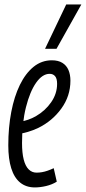

<svg xmlns="http://www.w3.org/2000/svg" viewBox="-20 -810 376 840"><path d="M66.3 -276.9Q85 -280 102.9 -286.2Q120.7 -292.3 136.6 -301.4Q178.2 -325.5 204 -362.9Q229.8 -400.3 229.8 -443.2Q229.8 -466.5 220.9 -476.8Q212.1 -487 197.1 -487Q165.5 -487 138.1 -448.2Q110.8 -409.4 93.6 -341.1Q76.4 -272.8 76.4 -184.5Q76.4 -141 83.7 -112.2Q91 -83.4 105.3 -69.1Q119.6 -54.7 139.9 -54.7Q151.5 -54.7 163.4 -56.7Q175.4 -58.7 188.2 -63.2Q201.1 -67.6 215 -74.2L228.4 -15.2Q208.2 -2.5 181.9 3.8Q155.7 10 132.7 10Q94.3 10 68.2 -11.2Q42.1 -32.5 29.2 -73.8Q16.3 -115.1 16.3 -174.2Q16.3 -252.6 29.3 -320.3Q42.3 -388.1 67 -438.7Q91.8 -489.3 127 -517.8Q162.2 -546.2 206.9 -546.2Q234.9 -546.2 253 -534.9Q271.1 -523.6 279.6 -503.5Q288.1 -483.3 288.1 -457.1Q288.1 -389.9 248.4 -335.1Q208.7 -280.3 147.1 -250.2Q125.3 -239.8 101.8 -232.9Q78.3 -226.1 55.2 -222.9ZM177.1 -596.5 269.7 -790.5H335.9L227.2 -596.5Z"/></svg>

Font: Georama
Style: Italic
Weight: 400
Width: 2
Italic angle: -9°
Designer: Jean-Baptiste Levee
Foundry: Production Type
Version: Version 1.000